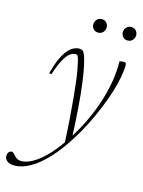

<svg xmlns="http://www.w3.org/2000/svg" viewBox="-214 -708 780 1046"><g transform="rotate(15 175.5 -185.0)"><path d="M39.5 -272.5H25.5Q38.5 -322 53.2 -355Q68 -388 84.2 -408Q100.5 -428 117.5 -436.8Q134.5 -445.5 151.5 -445.5Q162 -445.5 169.2 -440.5Q176.5 -435.5 183.2 -418.5Q190 -401.5 198 -365.5Q206.5 -329 214.2 -269.5Q222 -210 228 -131.5Q234 -53 237.5 40L207 85.5Q203.5 9.5 198.8 -56.5Q194 -122.5 189 -176.2Q184 -230 178.8 -270.8Q173.5 -311.5 168.5 -337Q162 -371.5 157.5 -387.5Q153 -403.5 149 -407.5Q145 -411.5 139 -411.5Q123 -411.5 107 -399.5Q91 -387.5 74.2 -357.2Q57.5 -327 39.5 -272.5ZM213 58 227 37Q265 -21 293.8 -81.8Q322.5 -142.5 342.2 -204Q362 -265.5 371.2 -324Q380.5 -382.5 379 -435.5Q385 -437 391.5 -437.8Q398 -438.5 402.5 -438.5Q411.5 -438.5 414.2 -435.5Q417 -432.5 417 -422Q417 -392.5 409.2 -352Q401.5 -311.5 386.8 -264.8Q372 -218 351.5 -168Q331 -118 305.8 -67.8Q280.5 -17.5 251.5 29Q203 106.5 154.5 158.2Q106 210 59.8 235.8Q13.5 261.5 -27 261.5Q-55 261.5 -69 250Q-83 238.5 -83 222.5Q-83 208 -75.8 200Q-68.5 192 -59.5 192Q-55 192 -49.8 196.5Q-44.5 201 -38 208.5Q-32 216.5 -21.5 222.5Q-11 228.5 2.5 228.5Q29.5 228.5 63.2 210.2Q97 192 135 154.5Q173 117 213 58ZM226 -556Q208.5 -556 198.8 -567.5Q189 -579 189 -593.5Q189 -603.5 193.8 -612.5Q198.5 -621.5 207 -627Q215.5 -632.5 227.5 -632.5Q244.5 -632.5 254.2 -621Q264 -609.5 264 -594.5Q264 -585 259.5 -576.2Q255 -567.5 246.5 -561.8Q238 -556 226 -556ZM392 -556Q375 -556 365.2 -567.5Q355.5 -579 355.5 -593.5Q355.5 -603.5 360 -612.5Q364.5 -621.5 373.2 -627Q382 -632.5 393.5 -632.5Q411 -632.5 420.8 -621Q430.5 -609.5 430.5 -594.5Q430.5 -585 425.8 -576.2Q421 -567.5 412.8 -561.8Q404.5 -556 392 -556Z"/></g></svg>

Font: Newsreader 24pt ExtraLight
Style: Italic
Weight: 250
Italic angle: -17°
Designer: Hugues Gentile
Foundry: Production Type
Version: Version 1.003